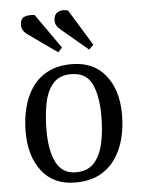

<svg xmlns="http://www.w3.org/2000/svg" viewBox="-55 -815 649 872"><g transform="rotate(-5 269.5 -378.5)"><path d="M254 14Q155 14 101.5 -54.5Q48 -123 48 -235Q48 -292 61 -344Q74 -396 101.5 -436Q129 -476 174 -499.5Q219 -523 283 -523Q382 -523 436.5 -455Q491 -387 491 -276Q491 -219 478 -167Q465 -115 436.5 -74Q408 -33 363 -9.5Q318 14 254 14ZM260 -32Q314 -32 343.5 -65Q373 -98 385 -153.5Q397 -209 397 -277Q397 -369 371 -423.5Q345 -478 276 -478Q223 -478 194 -445Q165 -412 154 -356Q143 -300 143 -233Q143 -139 171 -85.5Q199 -32 260 -32ZM247 -684Q223 -703 223 -726Q223 -755 243 -765Q263 -775 288 -767L389 -602L368 -582ZM96 -675Q69 -694 69 -719Q69 -748 88 -756Q107 -764 135 -760L246 -602L227 -582Z"/></g></svg>

Font: Literata 36pt
Style: Italic
Weight: 400
Italic angle: -2°
Designer: Latin by Veronika Burian and Jose Scaglione. Greek by Irene Vlachou. Cyrillic by Vera Evstafieva
Foundry: TypeTogether
Version: Version 3.002